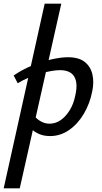

<svg xmlns="http://www.w3.org/2000/svg" viewBox="-50 -731 554 1040"><path d="M-30 289 192 -711H282L57 289ZM221 6Q187 6 161 -5.5Q135 -17 117.5 -35Q100 -53 92 -73L127 -114Q146 -88 169.5 -74.5Q193 -61 218 -61Q250 -61 277.5 -79.5Q305 -98 327 -133Q349 -168 358 -215Q373 -280 352.5 -315.5Q332 -351 274 -351Q254 -351 225.5 -346Q197 -341 165.5 -331.5Q134 -322 103.5 -309.5Q73 -297 46 -280L24 -322Q70 -354 124 -376Q178 -398 229 -409.5Q280 -421 318 -421Q377 -421 409 -395.5Q441 -370 450.5 -328Q460 -286 450 -238Q437 -170 404 -114.5Q371 -59 324 -26.5Q277 6 221 6Z"/></svg>

Font: Ysabeau SemiBold
Style: Italic
Weight: 600
Italic angle: -12°
Designer: Christian Thalmann (Catharsis Fonts)
Version: Version 2.002